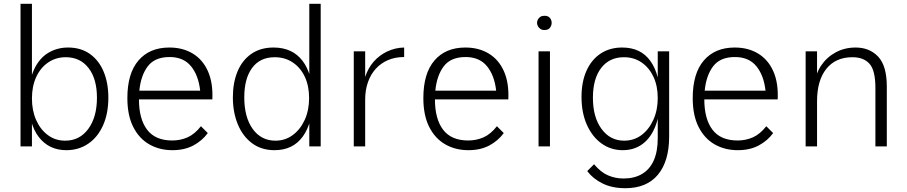

<svg xmlns="http://www.w3.org/2000/svg" viewBox="-20 -770 4770 1010"><path d="M88 -750H148V0H88ZM329 20Q238 20 184.5 -48.5Q131 -117 131 -248Q131 -343 158.5 -403Q186 -463 233 -491.5Q280 -520 338 -520Q405 -520 452.5 -486.5Q500 -453 525 -393.5Q550 -334 550 -256Q550 -173 522 -110.5Q494 -48 444 -14Q394 20 329 20ZM323 -30Q399 -30 444.5 -92Q490 -154 490 -256Q490 -355 446 -412Q402 -469 326 -469Q274 -469 233.5 -441.5Q193 -414 170.5 -365Q148 -316 148 -252Q148 -189 170 -139Q192 -89 231.5 -59.5Q271 -30 323 -30Z M887 20Q819 20 765.5 -10.5Q712 -41 681 -102Q650 -163 650 -254Q650 -384 708.5 -452Q767 -520 871 -520Q942 -520 994.5 -488Q1047 -456 1074 -395Q1101 -334 1097 -247H711Q711 -144 754 -87.5Q797 -31 886 -31Q929 -31 966.5 -47.5Q1004 -64 1037 -106L1073 -70Q1044 -30 997.5 -5Q951 20 887 20ZM713 -293H1033Q1024 -374 984.5 -422Q945 -470 872 -470Q795 -470 758 -422Q721 -374 713 -293Z M1424 20Q1355 20 1306 -16.5Q1257 -53 1231 -116Q1205 -179 1205 -258Q1205 -335 1229.5 -394Q1254 -453 1302 -486.5Q1350 -520 1419 -520Q1518 -520 1571.5 -450Q1625 -380 1625 -251Q1625 -124 1573 -52Q1521 20 1424 20ZM1429 -30Q1480 -30 1520 -59.5Q1560 -89 1583 -139.5Q1606 -190 1606 -254Q1606 -318 1583.5 -366Q1561 -414 1520 -441.5Q1479 -469 1425 -469Q1348 -469 1306.5 -413Q1265 -357 1265 -258Q1265 -153 1309.5 -91.5Q1354 -30 1429 -30ZM1607 0V-750H1667V0Z M1841 -500H1901V-365Q1916 -412 1946 -446Q1976 -480 2017.5 -499.5Q2059 -519 2106 -520V-470Q2059 -470 2021.5 -454Q1984 -438 1957 -408.5Q1930 -379 1915.5 -337.5Q1901 -296 1901 -246V0H1841Z M2444 20Q2376 20 2322.5 -10.5Q2269 -41 2238 -102Q2207 -163 2207 -254Q2207 -384 2265.5 -452Q2324 -520 2428 -520Q2499 -520 2551.5 -488Q2604 -456 2631 -395Q2658 -334 2654 -247H2268Q2268 -144 2311 -87.5Q2354 -31 2443 -31Q2486 -31 2523.5 -47.5Q2561 -64 2594 -106L2630 -70Q2601 -30 2554.5 -5Q2508 20 2444 20ZM2270 -293H2590Q2581 -374 2541.5 -422Q2502 -470 2429 -470Q2352 -470 2315 -422Q2278 -374 2270 -293Z M2813 -500H2873V0H2813ZM2805 -650Q2805 -659 2809.5 -667.5Q2814 -676 2822.5 -681.5Q2831 -687 2844 -687Q2864 -687 2873 -675.5Q2882 -664 2882 -650Q2882 -636 2873 -624Q2864 -612 2844 -612Q2831 -612 2822.5 -618Q2814 -624 2809.5 -632.5Q2805 -641 2805 -650Z M3269 220Q3200 220 3149.5 195Q3099 170 3069 130L3105 94Q3140 136 3178.5 152.5Q3217 169 3260 169Q3317 169 3357.5 145Q3398 121 3419 74Q3440 27 3440 -43V-500H3500V-52Q3500 78 3441 149Q3382 220 3269 220ZM3256 20Q3193 20 3144 -15.5Q3095 -51 3067 -114Q3039 -177 3039 -260Q3039 -340 3065.5 -398.5Q3092 -457 3140 -488.5Q3188 -520 3253 -520Q3351 -520 3401.5 -449Q3452 -378 3452 -255Q3452 -169 3428 -107Q3404 -45 3360 -12.5Q3316 20 3256 20ZM3263 -30Q3315 -30 3354.5 -59.5Q3394 -89 3417 -140Q3440 -191 3440 -254Q3440 -318 3417.5 -366Q3395 -414 3355 -441.5Q3315 -469 3262 -469Q3186 -469 3142.5 -412.5Q3099 -356 3099 -256Q3099 -153 3144.5 -91.5Q3190 -30 3263 -30Z M3861 20Q3793 20 3739.5 -10.5Q3686 -41 3655 -102Q3624 -163 3624 -254Q3624 -384 3682.5 -452Q3741 -520 3845 -520Q3916 -520 3968.5 -488Q4021 -456 4048 -395Q4075 -334 4071 -247H3685Q3685 -144 3728 -87.5Q3771 -31 3860 -31Q3903 -31 3940.5 -47.5Q3978 -64 4011 -106L4047 -70Q4018 -30 3971.5 -5Q3925 20 3861 20ZM3687 -293H4007Q3998 -374 3958.5 -422Q3919 -470 3846 -470Q3769 -470 3732 -422Q3695 -374 3687 -293Z M4585 -307Q4585 -400 4554 -434.5Q4523 -469 4464 -469Q4376 -469 4327 -408Q4278 -347 4278 -237L4269 -277L4266 -327Q4270 -381 4299.5 -425Q4329 -469 4376 -494.5Q4423 -520 4481 -520Q4554 -520 4599.5 -472Q4645 -424 4645 -314V0H4585ZM4218 -500H4278V0H4218Z"/></svg>

Font: Moderustic Light
Style: Regular
Weight: 300
Designer: Tural Alisoy
Foundry: TAFT Foundry
Version: Version 2.120